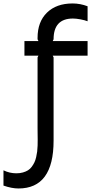

<svg xmlns="http://www.w3.org/2000/svg" viewBox="-120 -865 552 1100"><path d="M381.8 -629.9V-545.9H182.1L187 -536.1V-59.1Q187 214.8 -14.2 214.8Q-52.7 214.8 -100.1 198.2V110.8Q-64.9 127.9 -25.9 127.9Q-5.4 127.9 11.5 123Q28.3 118.2 40.5 110.6Q52.7 103 62 90.3Q71.3 77.6 77.1 65.4Q83 53.2 87.2 35.2Q91.3 17.1 93 3.2Q94.7 -10.7 95.5 -31.5Q96.2 -52.2 95.9 -65.4Q95.7 -78.6 95.5 -99.4Q95.2 -120.1 95.2 -129.9V-536.1L100.1 -545.9H20V-629.9H100.1L95.2 -640.1V-647.9Q95.2 -740.2 149.2 -792.7Q203.1 -845.2 295.9 -845.2Q339.4 -845.2 381.8 -829.1V-743.2Q365.7 -749.5 340.8 -754.2Q315.9 -758.8 297.9 -758.8Q187 -758.8 187 -640.1L182.1 -629.9Z"/></svg>

Font: Sinkin Sans 400 Regular
Style: Regular
Weight: 400
Designer: Keith Bates
Foundry: K-Type
Version: Sinkin Sans (version 1.0)  by Keith Bates   •   © 2014   www